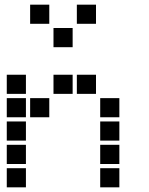

<svg xmlns="http://www.w3.org/2000/svg" viewBox="-20 -811 640 822"><path d="M110 -791Q109 -791 109 -791Q109 -791 109 -790V-710Q109 -709 109 -709Q109 -709 110 -709H190Q191 -709 191 -709Q191 -709 191 -710V-790Q191 -791 191 -791Q191 -791 190 -791ZM310 -791Q309 -791 309 -791Q309 -791 309 -790V-710Q309 -709 309 -709Q309 -709 310 -709H390Q391 -709 391 -709Q391 -709 391 -710V-790Q391 -791 391 -791Q391 -791 390 -791ZM210 -691Q209 -691 209 -691Q209 -691 209 -690V-610Q209 -609 209 -609Q209 -609 210 -609H290Q291 -609 291 -609Q291 -609 291 -610V-690Q291 -691 291 -691Q291 -691 290 -691ZM10 -491Q9 -491 9 -491Q9 -491 9 -490V-410Q9 -409 9 -409Q9 -409 10 -409H90Q91 -409 91 -409Q91 -409 91 -410V-490Q91 -491 91 -491Q91 -491 90 -491ZM210 -491Q209 -491 209 -491Q209 -491 209 -490V-410Q209 -409 209 -409Q209 -409 210 -409H290Q291 -409 291 -409Q291 -409 291 -410V-490Q291 -491 291 -491Q291 -491 290 -491ZM310 -491Q309 -491 309 -491Q309 -491 309 -490V-410Q309 -409 309 -409Q309 -409 310 -409H390Q391 -409 391 -409Q391 -409 391 -410V-490Q391 -491 391 -491Q391 -491 390 -491ZM10 -391Q9 -391 9 -391Q9 -391 9 -390V-310Q9 -309 9 -309Q9 -309 10 -309H90Q91 -309 91 -309Q91 -309 91 -310V-390Q91 -391 91 -391Q91 -391 90 -391ZM110 -391Q109 -391 109 -391Q109 -391 109 -390V-310Q109 -309 109 -309Q109 -309 110 -309H190Q191 -309 191 -309Q191 -309 191 -310V-390Q191 -391 191 -391Q191 -391 190 -391ZM410 -391Q409 -391 409 -391Q409 -391 409 -390V-310Q409 -309 409 -309Q409 -309 410 -309H490Q491 -309 491 -309Q491 -309 491 -310V-390Q491 -391 491 -391Q491 -391 490 -391ZM10 -291Q9 -291 9 -291Q9 -291 9 -290V-210Q9 -209 9 -209Q9 -209 10 -209H90Q91 -209 91 -209Q91 -209 91 -210V-290Q91 -291 91 -291Q91 -291 90 -291ZM410 -291Q409 -291 409 -291Q409 -291 409 -290V-210Q409 -209 409 -209Q409 -209 410 -209H490Q491 -209 491 -209Q491 -209 491 -210V-290Q491 -291 491 -291Q491 -291 490 -291ZM10 -191Q9 -191 9 -191Q9 -191 9 -190V-110Q9 -109 9 -109Q9 -109 10 -109H90Q91 -109 91 -109Q91 -109 91 -110V-190Q91 -191 91 -191Q91 -191 90 -191ZM410 -191Q409 -191 409 -191Q409 -191 409 -190V-110Q409 -109 409 -109Q409 -109 410 -109H490Q491 -109 491 -109Q491 -109 491 -110V-190Q491 -191 491 -191Q491 -191 490 -191ZM10 -91Q9 -91 9 -91Q9 -91 9 -90V-10Q9 -9 9 -9Q9 -9 10 -9H90Q91 -9 91 -9Q91 -9 91 -10V-90Q91 -91 91 -91Q91 -91 90 -91ZM410 -91Q409 -91 409 -91Q409 -91 409 -90V-10Q409 -9 409 -9Q409 -9 410 -9H490Q491 -9 491 -9Q491 -9 491 -10V-90Q491 -91 491 -91Q491 -91 490 -91Z"/></svg>

Font: Doto ExtraBold
Style: Regular
Weight: 800
Monospace: yes
Version: Version 1.000